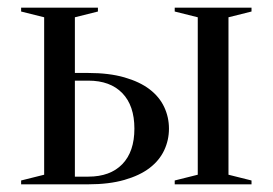

<svg xmlns="http://www.w3.org/2000/svg" viewBox="-20 -480 710 500"><path d="M210 -290Q264 -290 304 -278.5Q344 -267 369.5 -247.5Q395 -228 407.5 -201.5Q420 -175 420 -145Q420 -115 407.5 -88.5Q395 -62 369.5 -42.5Q344 -23 304 -11.5Q264 0 210 0H35V-10L95 -25V-435L35 -450V-460H235V-450L175 -435V-290ZM175 -270V-20H210Q267 -20 298.5 -52.5Q330 -85 330 -145Q330 -205 298.5 -237.5Q267 -270 210 -270ZM575 -25 635 -10V0H435V-10L495 -25V-435L435 -450V-460H635V-450L575 -435Z"/></svg>

Font: Oranienbaum
Style: Regular
Weight: 400
Designer: Oleg Pospelov and Jovanny Lemonad
Foundry: Oleg Pospelov and jovanny Lemonad
Version: Version 1.001; ttfautohint (v0.91) -l 8 -r 50 -G 200 -x 0 -w